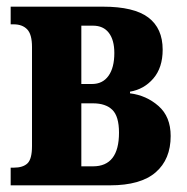

<svg xmlns="http://www.w3.org/2000/svg" viewBox="-20 -556 562 576"><path d="M12 -53H21Q49 -53 62.5 -66Q76 -79 76 -118V-415Q76 -453 61.5 -468Q47 -483 21 -483H12V-536H289Q382 -536 425 -503.5Q468 -471 468 -407Q468 -353 440 -320.5Q412 -288 370 -281V-276Q419 -270 455.5 -238Q492 -206 492 -148Q492 -78 447 -39Q402 0 310 0H12ZM256 -304Q288 -304 305.5 -328.5Q323 -353 323 -397Q323 -436 306.5 -457.5Q290 -479 259 -479H224V-304ZM259 -57Q337 -57 337 -158Q337 -207 317 -226.5Q297 -246 259 -246H224V-57Z"/></svg>

Font: Noto Serif CondExtraBold
Style: Regular
Weight: 800
Width: 3
Designer: Monotype Design Team
Foundry: Monotype Imaging Inc.
Version: Version 1.001